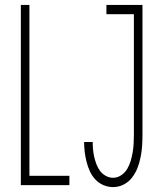

<svg xmlns="http://www.w3.org/2000/svg" viewBox="-20 -755 640 783"><path d="M441 8Q421 8 402 0Q383 -8 369 -23Q355 -38 346.5 -56.5Q338 -75 333 -95Q328 -115 325.5 -135Q323 -155 323 -176H358Q358 -160 359.5 -144.5Q361 -129 364.5 -114Q368 -99 373.5 -84.5Q379 -70 388.5 -57.5Q398 -45 412 -37.5Q426 -30 441 -30Q459 -30 474.5 -40.5Q490 -51 499 -66.5Q508 -82 513 -99Q518 -116 521 -133.5Q524 -151 525 -169Q526 -187 526 -205V-697H414V-735H561V-205Q561 -182 559.5 -159.5Q558 -137 553.5 -114.5Q549 -92 541 -71Q533 -50 519 -31.5Q505 -13 484.5 -2.5Q464 8 441 8ZM65 0V-735H100V-38H263V0Z"/></svg>

Font: Iosevka SS04 XLt Ex
Style: Regular
Weight: 200
Width: 7
Monospace: yes
Designer: Belleve Invis
Foundry: Belleve Invis
Version: Version 19.0.0; ttfautohint (v1.8.4)